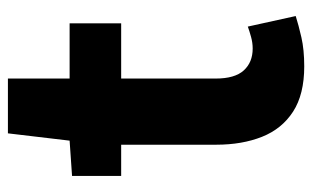

<svg xmlns="http://www.w3.org/2000/svg" viewBox="-168 -588 770 473"><g transform="rotate(-90 216.5 -351.0)"><path d="M290 14Q221 14 178.5 -13.5Q136 -41 116.5 -90Q97 -139 97 -203V-437H20V-558L107 -564L125 -716H260V-564H396V-437H260V-204Q260 -157 280 -135Q300 -113 334 -113Q348 -113 362.5 -117Q377 -121 388 -125L414 -7Q392 0 361.5 7Q331 14 290 14Z"/></g></svg>

Font: Noto Sans KR ExtraBold
Style: Regular
Weight: 800
Designer: Ryoko NISHIZUKA  (kana, bopomofo & ideographs); Paul D. Hunt (Latin, Greek & Cyrillic); Sandoll Communications , Soo-you
Foundry: Adobe
Version: Version 2.004-H2;hotconv 1.0.118;makeotfexe 2.5.65603